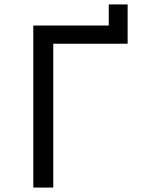

<svg xmlns="http://www.w3.org/2000/svg" viewBox="-20 -845 640 865"><path d="M130 0V-730H470V-825H555V-648H220V0Z"/></svg>

Font: NKDuy Mono
Style: Regular
Weight: 400
Monospace: yes
Designer: NKDuy
Foundry: NKDuy
Version: Version 2.251; ttfautohint (v1.8.4.7-5d5b)